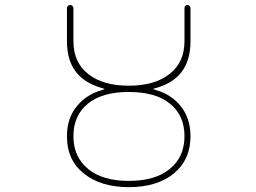

<svg xmlns="http://www.w3.org/2000/svg" viewBox="-20 -773 1040 780"><path d="M320.3 -68.4Q286.1 -95.7 269 -133.3Q252 -170.9 252 -219.7Q252 -294.9 294.9 -344.7Q333 -389.6 391.6 -406.2L403.3 -410.2Q404.3 -410.2 404.3 -411.1Q404.3 -412.1 403.3 -412.1L391.6 -416Q321.3 -436.5 286.6 -483.4Q252 -530.3 252 -605.5V-739.3Q252 -745.1 255.9 -749Q259.8 -752.9 265.1 -752.9Q270.5 -752.9 274.4 -749Q278.3 -745.1 278.3 -739.3V-605.5Q278.3 -519.5 338.9 -471.7Q399.4 -424.8 503.4 -424.8Q607.4 -424.8 668 -471.7Q729.5 -519.5 729.5 -605.5V-740.2Q729.5 -745.1 732.9 -749Q736.3 -752.9 741.2 -752.9Q746.1 -752.9 750 -749Q753.9 -745.1 753.9 -740.2V-605.5Q753.9 -530.3 719.7 -483.4Q685.5 -436.5 616.2 -416L604.5 -413.1Q603.5 -412.1 603.5 -411.1Q603.5 -410.2 604.5 -410.2L616.2 -406.2Q673.8 -389.6 711.9 -344.7Q753.9 -293.9 753.9 -219.7Q753.9 -171.9 736.8 -133.8Q719.7 -95.7 686.5 -68.4Q618.2 -12.7 503.4 -12.7Q388.7 -12.7 320.3 -68.4ZM337.9 -352.5Q278.3 -304.7 278.3 -219.7Q278.3 -134.8 338.9 -85.9Q397.5 -38.1 503.4 -38.1Q609.4 -38.1 668.9 -85.9Q729.5 -134.8 729.5 -219.7Q729.5 -304.7 669.9 -352.5Q611.3 -399.4 503.4 -399.4Q395.5 -399.4 337.9 -352.5Z"/></svg>

Font: Rounded Mgen+ 1mn thin
Style: Regular
Weight: 100
Designer: [Source Han Sans]
Ryoko NISHIZUKA  (kana & ideographs); Paul D. Hunt (Latin, Greek & Cyrillic); Wenlong ZHANG  (bopomofo
Version: Version 1.059.20150602